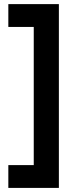

<svg xmlns="http://www.w3.org/2000/svg" viewBox="-20 -772 366 933"><path d="M266.1 141.1H20.5V30.3H144V-641.1H20.5V-752H266.1Z"/></svg>

Font: Kumbh Sans
Style: Bold
Weight: 700
Version: Version 1.005